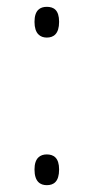

<svg xmlns="http://www.w3.org/2000/svg" viewBox="-20 -537 277 562"><path d="M117 -427C137 -427 153 -438 153 -473C153 -508 137 -517 117 -517C98 -517 81 -508 81 -473C81 -438 98 -427 117 -427ZM117 5C137 5 153 -5 153 -41C153 -75 137 -85 117 -85C98 -85 81 -75 81 -41C81 -5 98 5 117 5Z"/></svg>

Font: Noto Serif Georgian ExtraLight
Style: Regular
Weight: 200
Designer: Monotype Design Team, Akaki Razmadze
Foundry: Google LLC
Version: Version 2.003